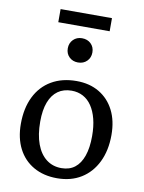

<svg xmlns="http://www.w3.org/2000/svg" viewBox="-97 -957 779 1038"><g transform="rotate(10 292.5 -438.0)"><path d="M289 14Q215 14 160 -17.5Q105 -49 75.5 -106.5Q46 -164 46 -242Q46 -328 77 -391Q108 -454 166 -488Q224 -522 303 -522Q375 -522 428 -490.5Q481 -459 510 -402Q539 -345 539 -267Q539 -182 508 -118.5Q477 -55 421 -20.5Q365 14 289 14ZM303 -44Q347 -44 376.5 -67Q406 -90 421.5 -134.5Q437 -179 437 -243Q437 -296 426.5 -337Q416 -378 396.5 -407Q377 -436 349 -451Q321 -466 286 -466Q242 -466 211 -444Q180 -422 163.5 -379Q147 -336 147 -272Q147 -200 166 -149Q185 -98 220 -71Q255 -44 303 -44ZM292 -622Q263 -622 244 -640.5Q225 -659 225 -688Q225 -717 244 -736Q263 -755 292 -755Q322 -755 341 -736.5Q360 -718 360 -689Q360 -660 341 -641Q322 -622 292 -622ZM150 -818V-890H432V-818Z"/></g></svg>

Font: Literata 18pt
Style: Regular
Weight: 400
Designer: Latin by Veronika Burian and Jose Scaglione. Greek by Irene Vlachou. Cyrillic by Vera Evstafieva.
Foundry: TypeTogether
Version: Version 3.103;gftools[0.9.29]